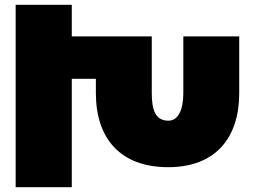

<svg xmlns="http://www.w3.org/2000/svg" viewBox="-20 -777 1058 797"><path d="M741 -626V-390C741 -320 719 -276 679 -276C625 -276 610 -321 610 -390V-626H278V-757H45V0H278V-450H378V-390C378 -204 478 -83 678 -83C874 -83 973 -204 973 -390V-626Z"/></svg>

Font: Montserrat arm Black
Style: Regular
Weight: 900
Designer: Julieta Ulanovsky
Foundry: Julieta Ulanovsky
Version: Version 6.000;PS 006.000;hotconv 1.0.88;makeotf.lib2.5.64775